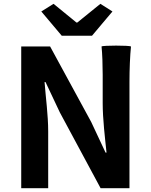

<svg xmlns="http://www.w3.org/2000/svg" viewBox="-20 -984 789 1004"><path d="M657 -370V-556C657 -619 660 -695 665 -741C657 -747 517 -747 511 -741C515 -704 517 -643 517 -593V-445C517 -361 529 -263 537 -186H532L457 -346L242 -741H91V0H232V-297C232 -382 219 -475 213 -555H218L293 -396L506 0H581H657ZM514 -860 568 -924 505 -964 384 -866H380L260 -964L196 -924L303 -797H382H461Z"/></svg>

Font: GenSekiGothic2 TW B
Style: Regular
Weight: 700
Version: Version 2.100;PS 2.1;hotconv 16.6.51;makeotf.lib2.5.65220 DE